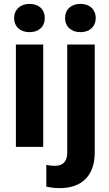

<svg xmlns="http://www.w3.org/2000/svg" viewBox="-20 -758 564 991"><path d="M203 0V-528H62V0ZM132 -592C179 -592 211 -619 211 -665C211 -711 179 -738 132 -738C86 -738 53 -709 53 -665C53 -619 86 -592 132 -592ZM263 98C247 98 233 96 219 93V205C240 210 262 213 288 213C405 213 469 146 469 29V-528H327V29C327 74 307 98 263 98ZM395 -592C441 -592 474 -619 474 -665C474 -710 442 -738 395 -738C348 -738 316 -710 316 -665C316 -619 349 -592 395 -592Z"/></svg>

Font: Asimov
Style: Regular
Weight: 500
Designer: Google
Version: Version 2.000980; 2014